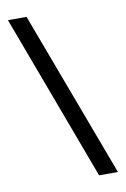

<svg xmlns="http://www.w3.org/2000/svg" viewBox="-82 -764 532 813"><g transform="rotate(-10 183.5 -357.0)"><path d="M11 -714H91L358 0H277Z"/></g></svg>

Font: Noto Sans Syriac Eastern
Style: Regular
Weight: 400
Designer: Patrick Giasson and the Monotype Design Team
Foundry: Monotype Imaging Inc.
Version: Version 3.001; ttfautohint (v1.8.4.7-5d5b)